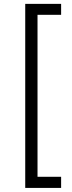

<svg xmlns="http://www.w3.org/2000/svg" viewBox="-20 -757 365 977"><path d="M108.4 -737.3H291V-681.6H170.9V142.6H291V199.2H108.4Z"/></svg>

Font: Pretendard Light
Style: Regular
Weight: 300
Designer: Base glyphs from Inter by Rasmus Andersson; Hangeul glyphs from Noto Sans CJK(Source Han Sans) by Jang Soo-young and Kan
Foundry: Kil Hyung-jin
Version: Version 1.309